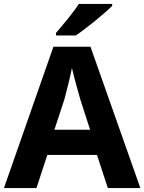

<svg xmlns="http://www.w3.org/2000/svg" viewBox="-20 -954 732 974"><path d="M549 -924V-934H380C351 -889 296 -824 264 -787V-774H364C416 -808 511 -886 549 -924ZM527 0H692L439 -717H251L0 0H165L220 -168H472ZM387 -451 437 -296H256L307 -451C317 -489 336 -563 345 -609C354 -569 378 -481 387 -451Z"/></svg>

Font: Noto Sans Lao UI
Style: Bold
Weight: 700
Designer: Monotype Design Team
Foundry: Monotype Imaging Inc.
Version: Version 2.000